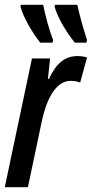

<svg xmlns="http://www.w3.org/2000/svg" viewBox="-23 -785 385 805"><path d="M291 -606H339L342 -617C324 -672 311 -721 301 -765H207L206 -757C217 -715 255 -649 291 -606ZM146 -606H197L200 -617C183 -659 167 -720 158 -765H64L63 -757C73 -716 113 -646 146 -606ZM-3 0H94L153 -280C170 -359 207 -446 273 -446C288 -446 301 -444 313 -439L342 -544C328 -548 316 -550 303 -550C249 -550 213 -520 182 -454H178L187 -540H111Z"/></svg>

Font: Noto Sans UI Condensed Medium
Style: Italic
Weight: 500
Width: 3
Italic angle: -12°
Designer: Monotype Design Team
Foundry: Monotype Imaging Inc.
Version: Version 1.901